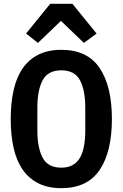

<svg xmlns="http://www.w3.org/2000/svg" viewBox="-20 -970 640 1002"><path d="M358 -950 484 -795 418 -746 298 -861 178 -746 116 -795 242 -950ZM300 12Q232 12 182 -12.5Q132 -37 99.5 -83Q67 -129 51.5 -196Q36 -263 36 -349Q36 -434 51.5 -501.5Q67 -569 99.5 -615Q132 -661 182 -685.5Q232 -710 300 -710Q436 -710 500 -615Q564 -520 564 -349Q564 -178 500 -83Q436 12 300 12ZM300 -95Q335 -95 359 -108.5Q383 -122 397.5 -147Q412 -172 418.5 -208.5Q425 -245 425 -290V-409Q425 -499 397.5 -551Q370 -603 300 -603Q230 -603 202.5 -551Q175 -499 175 -409V-289Q175 -199 202.5 -147Q230 -95 300 -95Z"/></svg>

Font: IBM Plex Mono SmBld
Style: Regular
Weight: 600
Monospace: yes
Designer: Mike Abbink, Paul van der Laan, Pieter van Rosmalen
Foundry: Bold Monday
Version: Version 2.3